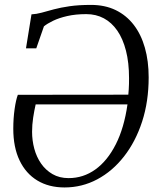

<svg xmlns="http://www.w3.org/2000/svg" viewBox="-20 -772 664 802"><path d="M88.5 -570 111.5 -712Q132 -713 154.5 -719.2Q177 -725.5 205 -733Q233 -740.5 270.8 -746Q308.5 -751.5 360 -751.5Q418.5 -751.5 463.2 -729.8Q508 -708 538.8 -668Q569.5 -628 585.2 -572.5Q601 -517 601 -449Q601 -348.5 573.8 -264.5Q546.5 -180.5 498 -118.5Q449.5 -56.5 386 -22.8Q322.5 11 249.5 11Q184 11 136 -18Q88 -47 61.8 -101.8Q35.5 -156.5 35.5 -234.5Q35.5 -277.5 41 -316.2Q46.5 -355 54.5 -376L516 -376.5Q517 -387.5 517.8 -398.8Q518.5 -410 518.8 -421.8Q519 -433.5 519 -445.5Q519 -510.5 506.2 -560.2Q493.5 -610 470 -644Q446.5 -678 413.8 -695.5Q381 -713 340.5 -713Q296 -713 261 -705Q226 -697 201.8 -685.2Q177.5 -673.5 163.5 -662L131.5 -570ZM512.5 -336H129Q123 -310 118.5 -280.5Q114 -251 114 -221.5Q114 -185.5 123.2 -151Q132.5 -116.5 151.5 -89Q170.5 -61.5 199.2 -44.8Q228 -28 266.5 -28Q328 -28 378.2 -64Q428.5 -100 463.5 -168.8Q498.5 -237.5 512.5 -336Z"/></svg>

Font: Merriweather 60pt Light
Style: Italic
Weight: 300
Italic angle: -7.8°
Version: Version 2.101